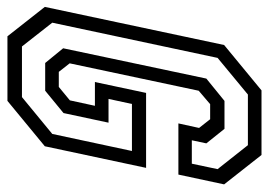

<svg xmlns="http://www.w3.org/2000/svg" viewBox="-128 -614 740 529"><g transform="rotate(90 242.5 -350.0)"><path d="M78.5 0 -2.5 -103 102.5 -597 227.5 -700H405.5L486.5 -597L459.5 -471H318.5L331 -528L307 -558.5H265.5L228.5 -527L153 -171.5L176.5 -141.5H218L255 -172L270 -241H204.5L234.5 -382H441L381.5 -103L256.5 0ZM106.5 -40H246L347.5 -123.5L394.5 -343H265L251 -278.5H316.5L290 -154.5L228.5 -104H152L111.5 -153.5L195 -548L256.5 -598H333.5L373.5 -548L365 -508H429.5L444.5 -579L378.5 -662.5H239L138 -579L41 -123.5Z"/></g></svg>

Font: Tourney Condensed Regular
Style: Italic
Weight: 400
Width: 3
Italic angle: -12°
Designer: Tyler Finck
Foundry: Etcetera Type Co
Version: Version 1.010; ttfautohint (v1.8.3)